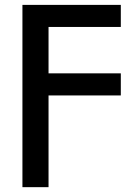

<svg xmlns="http://www.w3.org/2000/svg" viewBox="-20 -566 575 790"><path d="M72.3 204.1V-545.9H477.1V-455.1H179.7V-264.2H477.1V-173.3H179.7V204.1Z"/></svg>

Font: Inter Medium
Style: Regular
Weight: 500
Designer: Rasmus Andersson
Foundry: rsms
Version: Version 4.001;git-9221beed3